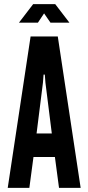

<svg xmlns="http://www.w3.org/2000/svg" viewBox="-20 -912 429 932"><path d="M17.5 0 128.5 -735H260.5L371.5 0H266.5L246.5 -150H142.5L122.5 0ZM157.5 -264H231.5L200.5 -511L197.5 -550H191.5L188.5 -511ZM72 -802 141 -892H248L317 -802H225L194 -847L164 -802Z"/></svg>

Font: League Gothic
Style: Regular
Weight: 400
Designer: The League of Moveable Type
Version: Version 2.001